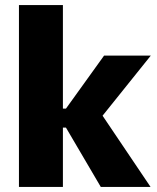

<svg xmlns="http://www.w3.org/2000/svg" viewBox="-20 -740 621 760"><path d="M55 0H229V-235H241L379 0H576L386 -282L577 -520H392L241 -310H229V-720H55Z"/></svg>

Font: Fixel Text ExtraBold
Style: Regular
Weight: 800
Width: 4
Designer: AlfaBravo + MacPaw
Foundry: Kyrylo Tkachov, Marchela Mozhyna, Serhii Makarenko, Maria Weinstein, Zakhar Kryvoshyya
Version: Version 1.211